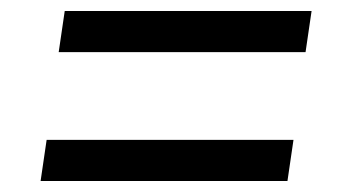

<svg xmlns="http://www.w3.org/2000/svg" viewBox="-20 -426 647 350"><path d="M87 -331H537L548 -406H98ZM54 -96H504L515 -171H65Z"/></svg>

Font: Mluvka
Style: Italic
Weight: 400
Italic angle: -8°
Designer: Modified by Jiří Krblich, Original typeface by Gumpita Rahayu
Foundry: Gumpita Rahayu & Jiří Krblich
Version: Version 2.000;Glyphs 3.1.1 (3134)